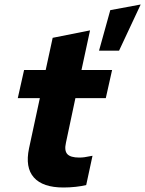

<svg xmlns="http://www.w3.org/2000/svg" viewBox="-20 -827 645 853"><path d="M420 -602 470 -782 605 -807 509 -602ZM262 6Q170 6 130.5 -38.5Q91 -83 109 -168L157 -391H59L87 -516H183L214 -659L380 -692L342 -516H478L450 -391H315L273 -193Q265 -158 279 -142.5Q293 -127 332 -127Q344 -127 355 -128.5Q366 -130 391 -135L363 -5Q344 0 316.5 3Q289 6 262 6Z"/></svg>

Font: Red Hat Text
Style: Bold Italic
Weight: 700
Italic angle: -12°
Designer: Pentagram, MCKL
Foundry: Pentagram, MCKL
Version: Version 1.023; ttfautohint (v1.8.3)